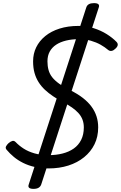

<svg xmlns="http://www.w3.org/2000/svg" viewBox="-20 -1060 774 1230"><path d="M291 19Q242 19 201.5 9.5Q161 0 128 -16.5Q95 -33 69 -54.5Q43 -76 22 -101Q13 -112 19 -123Q25 -134 35 -143Q48 -154 59 -157Q70 -160 80 -150Q102 -127 131.5 -108Q161 -89 201 -77.5Q241 -66 291 -66Q339 -66 380.5 -76.5Q422 -87 452.5 -108.5Q483 -130 500 -164Q517 -198 517 -244Q517 -271 508.5 -293.5Q500 -316 483 -335Q466 -354 441 -371.5Q416 -389 381 -407Q349 -424 320 -443.5Q291 -463 267.5 -485Q244 -507 227 -534Q210 -561 201 -593.5Q192 -626 192 -667Q192 -716 212 -757Q232 -798 270 -829Q308 -860 362 -877Q416 -894 483 -894Q534 -894 580 -879.5Q626 -865 663.5 -841.5Q701 -818 726 -792Q736 -782 734 -770.5Q732 -759 718 -747Q707 -736 695 -734Q683 -732 673 -740Q652 -758 624.5 -773.5Q597 -789 562.5 -799Q528 -809 483 -809Q440 -809 403 -800Q366 -791 339.5 -773.5Q313 -756 298.5 -729.5Q284 -703 284 -667Q284 -637 291 -611.5Q298 -586 314.5 -565Q331 -544 359.5 -523.5Q388 -503 430 -482Q477 -459 511 -432.5Q545 -406 566.5 -376.5Q588 -347 598.5 -314Q609 -281 609 -244Q609 -184 585.5 -136Q562 -88 519 -53Q476 -18 418 0.5Q360 19 291 19ZM195 150Q154 150 164 122L533 -1013Q542 -1040 582 -1040Q622 -1040 613 -1013L244 122Q234 150 195 150Z"/></svg>

Font: Playwrite HR
Style: Regular
Weight: 400
Designer: Veronika Burian, José Scaglione
Foundry: TypeTogether
Version: Version 1.002